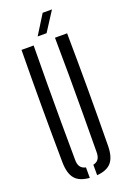

<svg xmlns="http://www.w3.org/2000/svg" viewBox="-179 -1014 720 1078"><g transform="rotate(-20 181.0 -474.5)"><path d="M44.9 -127.8Q42.9 -295.5 42.9 -464Q42.9 -632.4 44.9 -800H117.4Q116.2 -688.4 115.6 -573.2Q114.9 -458.1 115.3 -343.3Q115.6 -228.5 116.6 -116.5Q116.6 -90 127.1 -75.4Q137.5 -60.8 159.4 -56.2V6.3Q99 1.7 72.5 -30Q46 -61.7 44.9 -127.8ZM203.4 6.3V-56.2Q224.9 -60.8 234.8 -75.4Q244.8 -90 244.8 -116.5Q245.8 -228.5 246.3 -343.3Q246.9 -458.1 246.6 -573.2Q246.4 -688.4 244.8 -800H317.3Q319.4 -632.4 319.4 -464Q319.4 -295.5 317.3 -127.8Q316.6 -61.7 289.9 -30Q263.3 1.7 203.4 6.3ZM155.9 -840 227.8 -955.2H283.4L209.2 -840Z"/></g></svg>

Font: Big Shoulders Stencil Thin
Style: Regular
Weight: 100
Designer: Patric King
Foundry: XO Type Co
Version: Version 2.001